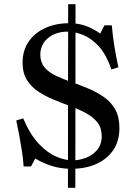

<svg xmlns="http://www.w3.org/2000/svg" viewBox="-20 -790 643 910"><path d="M302 100 303 -770H338L337 100ZM171 -530Q171 -495 191 -471Q211 -447 245 -431Q279 -415 319 -401Q359 -387 398.5 -370.5Q438 -354 472 -330.5Q506 -307 526 -271.5Q546 -236 546 -183Q546 -122 517 -79Q488 -36 437 -13Q386 10 318 10Q268 10 225.5 -3.5Q183 -17 147 -39L127 -1H92Q90 -35 84 -73.5Q78 -112 71 -150Q64 -188 57 -219L90 -229Q122 -153 163 -109.5Q204 -66 246 -48Q288 -30 324 -30Q355 -30 387 -42Q419 -54 440.5 -79.5Q462 -105 462 -145Q462 -184 442 -209.5Q422 -235 388 -253.5Q354 -272 314.5 -286.5Q275 -301 235 -317.5Q195 -334 161.5 -356Q128 -378 107.5 -411Q87 -444 87 -493Q87 -551 116 -593Q145 -635 195 -657.5Q245 -680 308 -680Q351 -680 386 -667.5Q421 -655 455 -631L475 -670H510Q514 -619 522.5 -568.5Q531 -518 541 -471L508 -461Q482 -536 445 -574Q408 -612 370 -626Q332 -640 301 -640Q244 -640 207.5 -609.5Q171 -579 171 -530Z"/></svg>

Font: Brygada 1918 Medium
Style: Regular
Weight: 500
Designer: Mateusz Machalski | Borys Kosmynka | Przemek Hoffer
Foundry: NIEPODLEGLA 2018
Version: Version 3.006